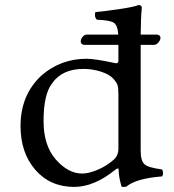

<svg xmlns="http://www.w3.org/2000/svg" viewBox="-20 -718 680 749"><path d="M441.9 -138.2V-350.1Q441.9 -376 438.5 -386Q435.1 -396 422.9 -410.2Q406.7 -428.2 373.3 -438.7Q339.8 -449.2 306.2 -449.2Q223.1 -449.2 184.1 -394Q149.9 -351.1 149.9 -246.1Q149.9 -149.9 198 -95.5Q246.1 -41 300.8 -41Q325.7 -41 360.4 -55.4Q395 -69.8 423.8 -95.2Q441.9 -111.3 441.9 -138.2ZM430.2 -56.2Q348.1 10.7 270 11.2Q175.8 11.2 117.9 -55.4Q60.1 -122.1 60.1 -226.1Q60.1 -347.2 141.1 -422.9Q216.3 -488.8 317.9 -488.8Q335 -488.8 362.5 -484.4Q390.1 -480 410.6 -475.6Q431.2 -471.2 432.1 -471.2Q441.9 -471.2 441.9 -481V-543H307.1Q294.9 -545.4 294.9 -556.6Q294.9 -564.5 301.3 -573Q307.6 -581.5 315.9 -583H441.4Q439 -619.6 423.6 -629.4Q408.2 -639.2 357.9 -641.1Q346.7 -652.3 352.1 -670.9Q387.2 -673.8 445.1 -682.4Q502.9 -690.9 520 -698.2Q533.2 -698.2 533.2 -688Q529.3 -647.9 528.8 -583H592.8Q606 -581.1 606 -570.3Q606 -562.5 598.9 -553.5Q591.8 -544.4 583 -543H528.8V-129.9Q528.8 -90.8 543.5 -77.4Q558.1 -64 611.8 -57.1Q615.7 -52.2 616 -43.2Q616.2 -34.2 611.8 -29.8Q511.7 -22 473.1 9.8Q461.9 12.7 454.1 9.8Q442.9 -28.3 442.9 -55.2Q443.4 -65.9 430.2 -56.2Z"/></svg>

Font: Linux Libertine Mono
Style: Mono
Weight: 400
Designer: Philipp H. Poll
Foundry: Philipp H. Poll
Version: Version 5.1.7 ; ttfautohint (v0.9)